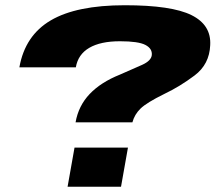

<svg xmlns="http://www.w3.org/2000/svg" viewBox="-20 -700 850 733"><path d="M268.5 -233H485.5Q493.5 -263 516.5 -285.5Q539.5 -308 607.5 -341.5Q666.5 -369.5 723 -412Q779.5 -454.5 782.5 -527.5Q787 -604.5 711.2 -642.2Q635.5 -680 456.5 -680Q272 -680 173.8 -622.2Q75.5 -564.5 54 -443H269.5Q278 -492.5 321 -517.5Q364 -542.5 438 -542.5Q508 -542.5 535 -528.5Q562 -514.5 559.5 -489.5Q557 -468 522.8 -452.5Q488.5 -437 437.5 -415Q365 -386 322.2 -341Q279.5 -296 268.5 -233ZM264.5 -136.5 238 13H442L468.5 -136.5Z"/></svg>

Font: Anybody Expanded ExtraBold
Style: Italic
Weight: 800
Width: 7
Italic angle: -10°
Version: Version 1.113;gftools[0.9.25]